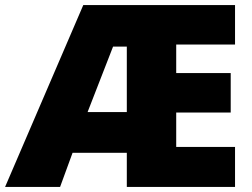

<svg xmlns="http://www.w3.org/2000/svg" viewBox="-25 -734 991 754"><path d="M898 0H473V-134H260L211 0H-5L302 -714H898V-559H667V-447H881V-292H667V-157H898ZM319 -294H473V-551H419Z"/></svg>

Font: Noto Sans Khmer Black
Style: Regular
Weight: 900
Version: Version 2.003